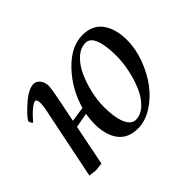

<svg xmlns="http://www.w3.org/2000/svg" viewBox="-93 -601 782 782"><g transform="rotate(-45 298.0 -210.0)"><path d="M434.6 -424.8Q491.2 -424.8 520 -386Q548.8 -347.2 548.8 -281.2Q548.8 -231 529.5 -179Q510.3 -127 479.7 -86.7Q449.2 -46.4 408.2 -20.8Q367.2 4.9 326.2 4.9Q269.5 4.9 241.2 -32.2Q212.9 -69.3 212.9 -134.8Q212.9 -158.2 217.8 -187.5L154.3 -175.8L119.1 0Q91.8 3.9 84 3.9Q77.1 3.9 49.8 0L114.3 -315.4Q118.2 -338.9 118.2 -346.7Q118.2 -371.1 108.4 -371.1Q103.5 -371.1 96.4 -366.9Q89.4 -362.8 82.3 -356.9Q75.2 -351.1 67.6 -343.8Q60.1 -336.4 54.7 -330.6Q49.3 -324.7 44.9 -319.3L40 -314.5Q37.6 -314.5 33.9 -321.5Q30.3 -328.6 30.3 -333Q43 -354.5 83.3 -389.6Q123.5 -424.8 153.3 -424.8Q168.9 -424.8 180.2 -410.2Q191.4 -395.5 191.4 -374Q191.4 -363.3 183.6 -322.3L160.2 -205.1L224.6 -214.8Q249 -300.3 308.8 -362.5Q368.7 -424.8 434.6 -424.8ZM420.9 -393.6Q391.6 -393.6 366 -370.1Q340.3 -346.7 324 -310.5Q307.6 -274.4 298.3 -233.2Q289.1 -191.9 289.1 -154.3Q289.1 -95.2 303.7 -60.8Q318.4 -26.4 344.7 -26.4Q373.5 -26.4 398.7 -50Q423.8 -73.7 439.5 -110.1Q455.1 -146.5 463.9 -187.7Q472.7 -229 472.7 -266.6Q472.7 -326.7 459.7 -360.1Q446.8 -393.6 420.9 -393.6Z"/></g></svg>

Font: Crimson
Style: Italic
Weight: 400
Italic angle: -11°
Version: Version 0.8